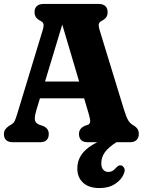

<svg xmlns="http://www.w3.org/2000/svg" viewBox="-23 -720 750 972"><path d="M550.7 -32.2 566.3 0Q527.1 24.9 508.4 50.2Q489.8 75.5 489.8 106.6Q489.8 128.6 499.9 139.6Q510 150.5 525.5 150.5Q536.6 150.5 545.7 145.7Q554.9 140.8 564 129.8Q571.2 122.1 577.3 118.8Q583.5 115.4 591.8 117.8Q600.3 120.5 605.9 131.3Q611.6 142.1 603.6 160.4Q592.3 189.3 560.2 210.7Q528.1 232.1 481.5 232.1Q426.9 232.1 397.7 205.1Q368.4 178.1 368.4 132.7Q368.4 95.9 387.3 66.3Q406.2 36.6 446.4 12.4Q486.6 -11.8 550.7 -32.2ZM147 -307.4H436.5L437.6 -222.1H146.2ZM223.9 -41.3Q223.9 -21.9 213 -10.9Q202.1 0 178.3 0H42.4Q19.1 0 8 -10.9Q-3.1 -21.9 -3.1 -41.3Q-3.1 -54.4 3 -63.7Q9.1 -73.1 21.9 -82.2L34.8 -89.9Q45.6 -96.8 50.9 -106.7Q56.3 -116.7 65.1 -146.2L192.3 -564.7Q199.6 -588.5 197 -598.5Q194.4 -608.4 180.3 -615.4Q166 -622.7 159 -632.8Q151.9 -642.8 151.9 -658.7Q151.9 -678.6 163.7 -689.3Q175.4 -700 197.5 -700H476.1Q498.7 -700 510.2 -689.2Q521.8 -678.4 521.8 -658.7Q521.8 -642.9 514.8 -632.8Q507.8 -622.7 493.5 -615.4Q480 -608.6 477.4 -598.8Q474.8 -589 481.9 -565.7L603.3 -169.4Q615.7 -128.7 625.4 -112Q635.2 -95.4 651.2 -86.2Q666.8 -77 673.3 -66.8Q679.8 -56.7 679.8 -41.3Q679.8 -23.1 668.4 -11.5Q657.1 0 634.1 0H422.5Q398.8 0 387.8 -10.9Q376.9 -21.9 376.9 -41.3Q376.9 -56.4 384.1 -66Q391.2 -75.7 404.8 -82.6L424.1 -89.2Q431.7 -92.6 433.3 -103.4Q434.8 -114.3 426.1 -143.8L283.5 -624.9L300.9 -624.4L161.3 -163Q154.1 -138.8 153.3 -124.5Q152.5 -110.3 157.9 -102.2Q163.4 -94.2 174.3 -89.2L196.1 -81.8Q211.4 -74.5 217.6 -64.8Q223.9 -55.2 223.9 -41.3Z"/></svg>

Font: Fraunces 144pt S100 Black
Style: Regular
Weight: 900
Version: Version 1.000